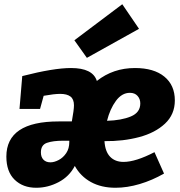

<svg xmlns="http://www.w3.org/2000/svg" viewBox="-20 -872 849 906"><path d="M473 -206Q476 -157 499.5 -132.5Q523 -108 563 -108Q620 -108 709 -154L754 -53Q698 -21 639 -3.5Q580 14 525 14Q458 14 409 -13Q360 -40 333 -89Q307 -39 256.5 -12.5Q206 14 151 14Q88 14 49 -24Q10 -62 10 -133Q10 -299 257 -299H319Q329 -354 329 -375Q329 -404 312.5 -416.5Q296 -429 264 -429Q236 -429 186 -420L169 -358H72L85 -513Q233 -551 315 -551Q418 -551 437 -490Q514 -551 617 -551Q706 -551 755.5 -510.5Q805 -470 805 -398Q805 -332 758.5 -288.5Q712 -245 636.5 -225Q561 -205 473 -206ZM485 -302Q553 -304 597.5 -322.5Q642 -341 642 -384Q642 -405 629 -419.5Q616 -434 593 -434Q555 -434 527 -396Q499 -358 485 -302ZM307 -202V-208H278Q230 -208 201.5 -198Q173 -188 173 -153Q173 -131 185 -118.5Q197 -106 218 -106Q236 -106 257 -117Q278 -128 292.5 -149.5Q307 -171 307 -202ZM636 -736 390 -599 331 -682 557 -852Z"/></svg>

Font: Bitter Pro ExtraBold
Style: Italic
Weight: 800
Italic angle: -9°
Designer: Sol Matas, and Bitter project Authors
Foundry: Sol Matas
Version: Version 1.010